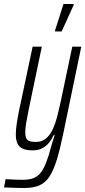

<svg xmlns="http://www.w3.org/2000/svg" viewBox="-65 -743 426 959"><path d="M56 196Q42 196 25 195.5Q8 195 -9.5 194.5Q-27 194 -45 193L-37 152Q-27 152 -14 153Q-1 154 15.5 154.5Q32 155 49 155Q80 155 101.5 147Q123 139 138 120Q153 101 166 67.5Q179 34 192 -16Q196 -29 200 -42Q204 -55 208 -68H203Q194 -48 180.5 -31Q167 -14 147 -3Q127 8 98 8Q68 8 49.5 0Q31 -8 22.5 -25.5Q14 -43 14 -72Q14 -93 18 -121Q22 -149 29 -185L98 -510H144L79 -199Q71 -158 66 -130Q61 -102 61 -83Q61 -64 66 -53Q71 -42 83 -38Q95 -34 114 -34Q144 -34 164.5 -51Q185 -68 198.5 -97.5Q212 -127 221.5 -164.5Q231 -202 240 -244L296 -510H341L251 -76Q235 2 219 54Q203 106 183 137.5Q163 169 132.5 182.5Q102 196 56 196ZM210 -586V-591L252 -723H303V-718L243 -586Z"/></svg>

Font: Saira UltraCondensed Light
Style: Italic
Weight: 300
Width: 1
Italic angle: -12°
Designer: Hector Gatti with collaboration of the Omnibus-Type team
Foundry: Omnibus-Type
Version: Version 1.101